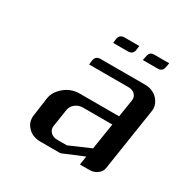

<svg xmlns="http://www.w3.org/2000/svg" viewBox="-104 -497 574 589"><g transform="rotate(30 182.5 -203.0)"><path d="M53.2 -52.2Q53.2 -55.2 54.2 -62L63 -125Q66.4 -149.4 89.8 -168.9Q112.3 -188 143.1 -188H282.2L292 -250Q293.9 -262.7 285.2 -271.5Q276.9 -279.8 262.2 -279.8H123L125 -295.9Q127.9 -312 145 -312H301.8Q330.1 -312 347.7 -293.5Q361.8 -277.8 361.8 -259.3Q361.8 -255.9 360.8 -250L327.1 -30.8Q325.2 -17.1 313 -8.8Q301.3 0 287.1 0H252L256.8 -30.8L183.1 0H112.8Q83.5 0 66.9 -18.1Q53.2 -32.2 53.2 -52.2ZM123 -62Q121.1 -48.8 129.9 -40Q139.2 -30.8 152.8 -30.8H188L262.2 -63L276.9 -155.8H172.9Q158.2 -155.8 146.5 -147Q135.3 -138.2 132.8 -125ZM153.8 -374 155.8 -390.1Q158.7 -405.8 175.8 -405.8H228L226.1 -390.1Q223.1 -374 206.1 -374ZM258.8 -374 262.2 -390.1Q265.1 -405.8 280.8 -405.8H334L331.1 -390.1Q328.1 -374 312 -374Z"/></g></svg>

Font: Hhenum
Style: Italic
Weight: 400
Designer: T. Christopher White
Version: Version 1.0